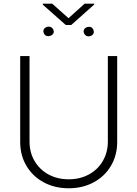

<svg xmlns="http://www.w3.org/2000/svg" viewBox="-20 -1012 747 1044"><path d="M617.2 -707V-239.3Q617.2 -168 583.5 -110.6Q549.8 -53.2 489.7 -20.8Q429.7 11.7 353.5 11.7Q277.3 11.7 217.3 -20.8Q157.2 -53.2 123.5 -110.6Q89.8 -168 89.8 -239.3V-707H140.6V-242.2Q140.6 -183.6 167.7 -137Q194.8 -90.3 243.2 -63.7Q291.5 -37.1 353.5 -37.1Q415.5 -37.1 463.9 -63.7Q512.2 -90.3 539.3 -137Q566.4 -183.6 566.4 -242.2V-707ZM215.8 -841.8Q215.8 -856.9 231.4 -864.3Q238.8 -867.2 245.1 -867.2Q252.4 -867.2 258.8 -863.5Q265.1 -859.9 268.6 -853.5Q272.5 -845.7 272.5 -839.8Q272.5 -825.7 256.8 -818.4Q249.5 -815.4 242.2 -815.4Q227.5 -815.4 219.7 -828.1Q215.8 -837.9 215.8 -841.8ZM434.6 -841.8Q434.6 -856 450.2 -863.3Q457.5 -866.2 464.8 -866.2Q479.5 -866.2 486.3 -853.5Q490.2 -843.8 490.2 -838.9Q490.2 -824.7 475.6 -817.4Q468.3 -814.5 460.9 -814.5Q446.3 -814.5 438.5 -828.1Q434.6 -835.9 434.6 -841.8ZM352.5 -913.1 440.4 -992.2H492.2V-987.3L367.2 -876H337.9L212.9 -986.3V-992.2H263.7Z"/></svg>

Font: Pretendard JP ExtraLight
Style: Regular
Weight: 200
Designer: Base glyphs from Inter by Rasmus Andersson; Hangeul glyphs from Noto Sans CJK(Source Han Sans) by Jang Soo-young and Kan
Foundry: Kil Hyung-jin
Version: Version 1.309